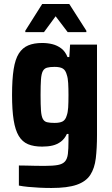

<svg xmlns="http://www.w3.org/2000/svg" viewBox="-20 -732 557 956"><path d="M236 204Q206 204 176 202.5Q146 201 120 198.5Q94 196 74 192V92Q92 92 112 92.5Q132 93 154.5 93.5Q177 94 201 94Q244 94 268 89.5Q292 85 303.5 72Q315 59 318 34.5Q321 10 321 -30V-65H313Q302 -41 283.5 -27Q265 -13 242 -7.5Q219 -2 190 -2Q148 -2 119.5 -14Q91 -26 73.5 -55Q56 -84 48 -134Q40 -184 40 -259Q40 -337 48 -387.5Q56 -438 74 -466Q92 -494 120.5 -506Q149 -518 190 -518Q217 -518 241 -512Q265 -506 285 -491Q305 -476 316 -448H325L329 -510H463V-61Q463 6 457 56Q451 106 429.5 139Q408 172 362 188Q316 204 236 204ZM252 -120Q278 -120 292 -127.5Q306 -135 312 -156Q318 -172 319.5 -197Q321 -222 321 -259Q321 -292 319.5 -318Q318 -344 313 -358Q307 -382 293 -390.5Q279 -399 252 -399Q228 -399 214 -395Q200 -391 193 -377.5Q186 -364 184 -336Q182 -308 182 -259Q182 -210 184 -182Q186 -154 193 -140.5Q200 -127 214 -123.5Q228 -120 252 -120ZM106 -572V-579L190 -712H325L410 -579V-572H317L257 -651L199 -572Z"/></svg>

Font: Saira SemiCondensed
Style: Bold
Weight: 700
Width: 4
Designer: Hector Gatti with collaboration of the Omnibus-Type team
Foundry: Omnibus-Type
Version: Version 1.101